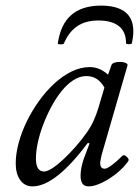

<svg xmlns="http://www.w3.org/2000/svg" viewBox="-20 -651 495 684"><path d="M96 13Q68 13 52 -9.5Q36 -32 36 -69Q36 -102 46 -140Q56 -178 74.5 -216.5Q93 -255 118 -290Q143 -325 172.5 -352.5Q202 -380 234.5 -396Q267 -412 300 -412Q335 -412 365 -385L377 -419Q379 -425 388.5 -428Q398 -431 409.5 -430.5Q421 -430 428.5 -426.5Q436 -423 434 -417L342 -99Q340 -89 338.5 -82Q337 -75 337 -70Q337 -50 353 -50Q361 -50 377.5 -62Q394 -74 416 -96Q420 -100 426 -96.5Q432 -93 436 -87.5Q440 -82 437 -77Q421 -54 395.5 -33.5Q370 -13 343 0Q316 13 296 13Q281 13 274 3.5Q267 -6 267 -25Q267 -39 270 -54Q273 -69 278 -84L299 -140L293 -142Q177 13 96 13ZM137 -40Q148 -40 166 -51.5Q184 -63 205.5 -83Q227 -103 249 -128Q271 -153 290 -180Q304 -200 313.5 -221Q323 -242 330 -265L352 -339Q329 -380 288 -380Q264 -380 241.5 -365.5Q219 -351 199 -326Q179 -301 162.5 -270Q146 -239 133.5 -206Q121 -173 114.5 -142Q108 -111 108 -86Q108 -40 137 -40ZM186 -497Q196 -565 234.5 -598Q273 -631 340 -631Q396 -631 425.5 -608.5Q455 -586 455 -539Q455 -529 453.5 -518.5Q452 -508 450 -497Q450 -495 444.5 -494Q439 -493 434 -494Q429 -495 429 -497Q429 -538 403.5 -558Q378 -578 331 -578Q285 -578 255 -557.5Q225 -537 208 -497Q207 -493 196 -493Q185 -493 186 -497Z"/></svg>

Font: Junicode VF
Style: Italic
Weight: 400
Italic angle: -11°
Designer: Peter S. Baker
Version: Version 2.209